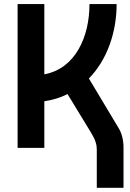

<svg xmlns="http://www.w3.org/2000/svg" viewBox="-20 -713 626 926"><path d="M64.9 0H193.8V-224.6C234.4 -230.5 272 -242.2 305.7 -259.3L419.4 -72.8C440.4 -38.6 446.8 -15.1 446.8 6.8V192.9H575.7V-2.9C575.7 -37.1 566.9 -71.3 552.7 -94.2L408.7 -334.5C495.6 -423.3 542.5 -555.2 542.5 -693.4H411.6C411.6 -535.6 343.8 -382.3 193.8 -354.5V-693.4H64.9Z"/></svg>

Font: Cascadia Mono NF
Style: Bold
Weight: 700
Monospace: yes
Designer: Aaron Bell
Foundry: Saja Typeworks
Version: Version 2404.023